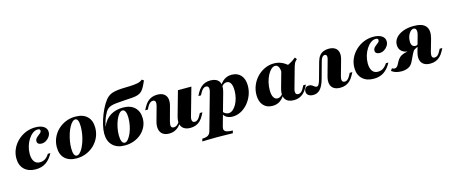

<svg xmlns="http://www.w3.org/2000/svg" viewBox="-48 -1263 4897 2080"><g transform="rotate(-15 2400.0 -222.5)"><path d="M206.5 11.3Q125 11.3 78.2 -33.9Q31.5 -79 31.5 -157.3Q31.5 -212.9 54 -262.1Q76.6 -311.3 116.1 -349.2Q155.6 -387.1 206.9 -408.5Q258.1 -429.8 315.3 -429.8Q375 -429.8 409.7 -406.9Q444.4 -383.9 444.4 -344.4Q444.4 -317.7 429 -294.4Q413.7 -271 389.9 -256.5Q366.1 -241.9 338.7 -241.9Q316.1 -241.9 302.8 -252Q289.5 -262.1 289.5 -280.6Q289.5 -299.2 300.4 -312.1Q311.3 -325 325.8 -335.5Q340.3 -346 351.6 -356.5Q362.9 -366.9 362.9 -380.6Q362.9 -400.8 335.5 -400.8Q306.5 -400.8 279.4 -381Q252.4 -361.3 230.6 -327.8Q208.9 -294.4 196.4 -252.4Q183.9 -210.5 183.9 -166.9Q183.9 -112.9 205.2 -81.9Q226.6 -50.8 268.5 -50.8Q301.6 -50.8 327.4 -67.3Q353.2 -83.9 374.2 -117.7H402.4Q368.5 -53.2 321 -21Q273.4 11.3 206.5 11.3Z M664.5 11.3Q579.8 11.3 533.1 -33.5Q486.3 -78.2 486.3 -159.7Q486.3 -216.1 507.7 -264.9Q529 -313.7 567.3 -350.8Q605.6 -387.9 656 -408.9Q706.5 -429.8 764.5 -429.8Q850 -429.8 896.8 -385.1Q943.5 -340.3 943.5 -258.1Q943.5 -202.4 922.2 -153.6Q900.8 -104.8 862.5 -67.7Q824.2 -30.6 773.4 -9.7Q722.6 11.3 664.5 11.3ZM673.4 -17.7Q690.3 -17.7 708.1 -34.7Q725.8 -51.6 741.1 -81Q756.5 -110.5 769 -148.4Q781.5 -186.3 788.3 -227.8Q795.2 -269.4 795.2 -309.7Q795.2 -354.8 785.5 -377.8Q775.8 -400.8 756.5 -400.8Q739.5 -400.8 721.8 -383.5Q704 -366.1 688.3 -336.7Q672.6 -307.3 660.5 -269.4Q648.4 -231.5 641.1 -189.9Q633.9 -148.4 633.9 -108.1Q633.9 -63.7 644 -40.7Q654 -17.7 673.4 -17.7Z M1204.8 11.3Q1117.7 11.3 1069 -37.1Q1020.2 -85.5 1020.2 -168.5Q1020.2 -212.1 1033.1 -266.9Q1046 -321.8 1068.1 -377.4Q1090.3 -433.1 1117.3 -478.2Q1144.4 -523.4 1172.6 -547.6Q1201.6 -571.8 1242.7 -581.5Q1283.9 -591.1 1330.2 -592.7Q1376.6 -594.4 1421.8 -595.6Q1466.9 -596.8 1504.4 -603.6Q1541.9 -610.5 1564.5 -630.6L1585.5 -616.1Q1567.7 -575 1552.8 -548Q1537.9 -521 1521.4 -504.8Q1504.8 -488.7 1480.6 -480.2Q1456.5 -471.8 1419 -468.1Q1381.5 -464.5 1325.8 -462.1Q1268.5 -458.9 1231.9 -454.8Q1195.2 -450.8 1173.4 -443.5Q1151.6 -436.3 1138.3 -425Q1125 -413.7 1112.9 -396.8Q1101.6 -378.2 1089.9 -352.8Q1078.2 -327.4 1069.4 -298.8Q1060.5 -270.2 1054 -242.7H1060.5L1054 -237.1Q1069.4 -276.6 1093.1 -306Q1116.9 -335.5 1147.6 -354.4Q1178.2 -373.4 1214.1 -382.3Q1250 -391.1 1287.9 -391.1Q1372.6 -391.1 1419.8 -346Q1466.9 -300.8 1466.9 -221.8Q1466.9 -172.6 1446.8 -130.2Q1426.6 -87.9 1391.1 -56Q1355.6 -24.2 1308.1 -6.5Q1260.5 11.3 1204.8 11.3ZM1211.3 -17.7Q1229.8 -17.7 1248.8 -39.9Q1267.7 -62.1 1283.9 -98.4Q1300 -134.7 1309.3 -179Q1318.5 -223.4 1318.5 -266.9Q1318.5 -312.9 1307.3 -337.5Q1296 -362.1 1275 -362.1Q1256.5 -362.1 1237.1 -339.9Q1217.7 -317.7 1202.4 -281Q1187.1 -244.4 1177.8 -200.4Q1168.5 -156.5 1168.5 -112.1Q1168.5 -66.9 1179.8 -42.3Q1191.1 -17.7 1211.3 -17.7Z M1702.4 11.3Q1658.1 11.3 1630.6 -8.9Q1603.2 -29 1595.6 -66.5Q1587.9 -104 1602.4 -154.8L1646 -312.1Q1654.8 -343.5 1648.4 -360.9Q1641.9 -378.2 1620.2 -378.2Q1603.2 -378.2 1587.9 -365.7Q1572.6 -353.2 1558.1 -326.6L1544.4 -300H1514.5L1533.1 -333.9Q1550 -366.1 1572.2 -387.5Q1594.4 -408.9 1622.2 -419.4Q1650 -429.8 1683.1 -429.8Q1728.2 -429.8 1756 -410.9Q1783.9 -391.9 1791.5 -356.9Q1799.2 -321.8 1785.5 -272.6L1741.9 -112.9Q1732.3 -77.4 1738.7 -59.3Q1745.2 -41.1 1767.7 -41.1Q1787.1 -41.1 1804 -53.6Q1821 -66.1 1833.9 -91.1L1846 -78.2Q1821 -33.9 1784.7 -11.3Q1748.4 11.3 1702.4 11.3ZM1940.3 11.3Q1895.2 11.3 1867.3 -7.7Q1839.5 -26.6 1831.5 -61.7Q1823.4 -96.8 1837.1 -146L1913.7 -418.5H2064.5L1976.6 -106.5Q1967.7 -74.2 1975 -57.3Q1982.3 -40.3 2003.2 -40.3Q2021 -40.3 2035.9 -53.2Q2050.8 -66.1 2064.5 -91.9L2079 -118.5H2108.1L2090.3 -84.7Q2073.4 -52.4 2051.2 -31Q2029 -9.7 2001.6 0.8Q1974.2 11.3 1940.3 11.3Z M2025 186.3 2033.1 157.3Q2061.3 156.5 2080.2 150.8Q2099.2 145.2 2110.1 133.1Q2121 121 2126.6 101.6L2242.7 -312.1Q2251.6 -345.2 2244 -361.7Q2236.3 -378.2 2216.1 -378.2Q2199.2 -378.2 2184.3 -365.7Q2169.4 -353.2 2154.8 -326.6L2140.3 -300H2111.3L2129 -333.9Q2146.8 -366.1 2169 -387.5Q2191.1 -408.9 2218.5 -419.4Q2246 -429.8 2279 -429.8Q2347.6 -429.8 2375.4 -388.3Q2403.2 -346.8 2382.3 -272.6L2280.6 90.3Q2274.2 113.7 2281.5 128.2Q2288.7 142.7 2311.7 149.6Q2334.7 156.5 2375.8 157.3L2366.9 186.3Q2346.8 185.5 2318.5 185.1Q2290.3 184.7 2258.1 183.9Q2225.8 183.1 2193.5 183.1Q2145.2 183.1 2099.6 184.3Q2054 185.5 2025 186.3ZM2414.5 11.3Q2379 11.3 2352.4 -2.4Q2325.8 -16.1 2312.1 -42.7L2321 -66.9Q2330.6 -53.2 2347.2 -44.4Q2363.7 -35.5 2380.6 -35.5Q2405.6 -35.5 2427.8 -53.6Q2450 -71.8 2467.7 -102.8Q2485.5 -133.9 2495.6 -173.8Q2505.6 -213.7 2505.6 -257.3Q2505.6 -309.7 2489.9 -337.5Q2474.2 -365.3 2444.4 -365.3Q2427.4 -365.3 2412.1 -355.6Q2396.8 -346 2382.3 -325.8H2369.4Q2394.4 -377.4 2431.5 -403.6Q2468.5 -429.8 2516.9 -429.8Q2583.1 -429.8 2620.6 -387.5Q2658.1 -345.2 2658.1 -270.2Q2658.1 -214.5 2638.3 -164.1Q2618.5 -113.7 2584.3 -73.8Q2550 -33.9 2506 -11.3Q2462.1 11.3 2414.5 11.3Z M2862.1 11.3Q2796.8 11.3 2759.3 -31Q2721.8 -73.4 2721.8 -147.6Q2721.8 -204 2743.1 -255.2Q2764.5 -306.5 2802 -345.6Q2839.5 -384.7 2888.3 -407.3Q2937.1 -429.8 2991.1 -429.8Q3034.7 -429.8 3073 -414.1Q3111.3 -398.4 3146.8 -366.1L3047.6 -311.3Q3048.4 -353.2 3035.1 -377Q3021.8 -400.8 2998.4 -400.8Q2975 -400.8 2952.8 -380.2Q2930.6 -359.7 2912.9 -325.4Q2895.2 -291.1 2884.7 -248.4Q2874.2 -205.6 2874.2 -161.3Q2874.2 -108.9 2890.3 -81Q2906.5 -53.2 2934.7 -53.2Q2952.4 -53.2 2967.7 -62.9Q2983.1 -72.6 2997.6 -92.7H3010.5Q2985.5 -41.1 2948.8 -14.9Q2912.1 11.3 2862.1 11.3ZM3100.8 11.3Q3033.1 11.3 3005.2 -30.2Q2977.4 -71.8 2997.6 -146L3053.2 -344.4Q3109.7 -361.3 3151.2 -381.5Q3192.7 -401.6 3229 -432.3L3245.2 -410.5Q3233.9 -400.8 3225.8 -390.3Q3217.7 -379.8 3211.7 -366.1Q3205.6 -352.4 3200 -331.5L3137.1 -106.5Q3128.2 -75 3135.1 -57.7Q3141.9 -40.3 3163.7 -40.3Q3175 -40.3 3185.9 -46Q3196.8 -51.6 3206.5 -62.9Q3216.1 -74.2 3225 -91.9L3239.5 -118.5H3268.5L3250.8 -84.7Q3233.9 -52.4 3211.3 -31Q3188.7 -9.7 3161.7 0.8Q3134.7 11.3 3100.8 11.3Z M3317.7 11.3Q3283.9 11.3 3263.7 -4.4Q3243.5 -20.2 3243.5 -46Q3243.5 -71 3258.1 -85.9Q3272.6 -100.8 3296.8 -100.8Q3316.9 -100.8 3330.2 -91.9Q3343.5 -83.1 3354.4 -74.6Q3365.3 -66.1 3376.6 -66.1Q3385.5 -66.1 3392.3 -73Q3399.2 -79.8 3406.5 -95.6Q3413.7 -111.3 3421 -137.9L3471.8 -321.8Q3483.1 -361.3 3501.6 -384.7Q3520.2 -408.1 3546.8 -419Q3573.4 -429.8 3606.5 -429.8Q3650 -429.8 3677 -412.1Q3704 -394.4 3712.1 -360.9Q3720.2 -327.4 3706.5 -279.8L3658.1 -106.5Q3649.2 -75.8 3655.6 -58.1Q3662.1 -40.3 3683.9 -40.3Q3702.4 -40.3 3717.3 -53.2Q3732.3 -66.1 3746 -91.9L3759.7 -118.5H3789.5L3771 -84.7Q3754 -52.4 3731.9 -31Q3709.7 -9.7 3682.3 0.8Q3654.8 11.3 3621 11.3Q3575 11.3 3547.6 -7.7Q3520.2 -26.6 3512.5 -61.7Q3504.8 -96.8 3518.5 -146L3566.1 -318.5Q3571.8 -337.9 3571 -350.4Q3570.2 -362.9 3564.1 -369.4Q3558.1 -375.8 3547.6 -375.8Q3537.9 -375.8 3529 -369.8Q3520.2 -363.7 3512.9 -350.8Q3505.6 -337.9 3499.2 -315.3L3450 -136.3Q3439.5 -97.6 3426.2 -69.4Q3412.9 -41.1 3396.8 -23.4Q3380.6 -5.6 3360.9 2.8Q3341.1 11.3 3317.7 11.3Z M3997.6 11.3Q3916.1 11.3 3869.4 -33.9Q3822.6 -79 3822.6 -157.3Q3822.6 -212.9 3845.2 -262.1Q3867.7 -311.3 3907.3 -349.2Q3946.8 -387.1 3998 -408.5Q4049.2 -429.8 4106.5 -429.8Q4166.1 -429.8 4200.8 -406.9Q4235.5 -383.9 4235.5 -344.4Q4235.5 -317.7 4220.2 -294.4Q4204.8 -271 4181 -256.5Q4157.3 -241.9 4129.8 -241.9Q4107.3 -241.9 4094 -252Q4080.6 -262.1 4080.6 -280.6Q4080.6 -299.2 4091.5 -312.1Q4102.4 -325 4116.9 -335.5Q4131.5 -346 4142.7 -356.5Q4154 -366.9 4154 -380.6Q4154 -400.8 4126.6 -400.8Q4097.6 -400.8 4070.6 -381Q4043.5 -361.3 4021.8 -327.8Q4000 -294.4 3987.5 -252.4Q3975 -210.5 3975 -166.9Q3975 -112.9 3996.4 -81.9Q4017.7 -50.8 4059.7 -50.8Q4092.7 -50.8 4118.5 -67.3Q4144.4 -83.9 4165.3 -117.7H4193.5Q4159.7 -53.2 4112.1 -21Q4064.5 11.3 3997.6 11.3Z M4630.6 11.3Q4585.5 11.3 4557.7 -7.7Q4529.8 -26.6 4521.8 -61.7Q4513.7 -96.8 4527.4 -146L4575.8 -320.2Q4587.1 -358.1 4579.8 -379.8Q4572.6 -401.6 4550.8 -401.6Q4533.1 -401.6 4515.7 -384.7Q4498.4 -367.7 4487.5 -340.3Q4476.6 -312.9 4476.6 -279.8Q4476.6 -247.6 4489.1 -231.9Q4501.6 -216.1 4527.4 -216.1Q4538.7 -216.1 4548 -223.8Q4557.3 -231.5 4563.7 -243.5L4557.3 -209.7Q4537.1 -194.4 4507.3 -186.3Q4477.4 -178.2 4449.2 -178.2Q4393.5 -178.2 4362.1 -204.8Q4330.6 -231.5 4330.6 -278.2Q4330.6 -322.6 4360.1 -356.9Q4389.5 -391.1 4441.5 -410.5Q4493.5 -429.8 4560.5 -429.8Q4658.1 -429.8 4694.8 -383.5Q4731.5 -337.1 4707.3 -248.4L4666.9 -106.5Q4658.9 -75.8 4664.9 -58.1Q4671 -40.3 4693.5 -40.3Q4710.5 -40.3 4725.8 -52.8Q4741.1 -65.3 4754.8 -91.9L4769.4 -118.5H4798.4L4780.6 -84.7Q4763.7 -52.4 4741.1 -31Q4718.5 -9.7 4691.5 0.8Q4664.5 11.3 4630.6 11.3ZM4308.9 11.3Q4239.5 11.3 4196.8 -22.6L4214.5 -47.6Q4229 -37.9 4241.9 -37.9Q4255.6 -37.9 4266.9 -46.4Q4278.2 -54.8 4287.9 -75L4299.2 -96.8Q4313.7 -125.8 4334.3 -143.5Q4354.8 -161.3 4386.7 -171Q4418.5 -180.6 4464.5 -183.9L4526.6 -191.1Q4512.1 -186.3 4504 -180.6Q4496 -175 4489.9 -165.3Q4483.9 -155.6 4475 -138.7L4436.3 -58.1Q4417.7 -20.2 4383.9 -4.4Q4350 11.3 4308.9 11.3Z"/></g></svg>

Font: Playfair 5pt SemiExpanded Light Black
Style: Italic
Weight: 900
Italic angle: -15.6°
Version: Version 2.001;gftools[0.9.30]